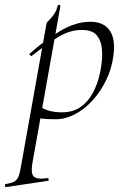

<svg xmlns="http://www.w3.org/2000/svg" viewBox="-80 -481 507 776"><path d="M-55 275Q-59 276 -60 270Q-61 264 -57 263Q-34 259 -22.5 253Q-11 247 -5 231.5Q1 216 6 185L108 -386Q108 -389 114 -395Q120 -401 128 -410Q136 -419 143 -431Q150 -443 153 -458Q154 -462 159.5 -461Q165 -460 164 -456L51 178Q44 219 56 232Q68 245 111 239Q115 237 116.5 243Q118 249 113 250ZM145 1Q105 1 88 -2Q71 -5 57 -8L67 -58Q86 -45 110.5 -36Q135 -27 171 -27Q218 -27 250.5 -52Q283 -77 303 -121Q323 -165 330 -220Q335 -255 331.5 -287Q328 -319 310 -339.5Q292 -360 250 -360Q203 -360 156.5 -332Q110 -304 48 -255Q45 -254 41 -258.5Q37 -263 40 -264Q99 -317 162 -355Q225 -393 285 -393Q340 -393 364 -357Q388 -321 378 -253Q371 -202 348.5 -156Q326 -110 293.5 -74.5Q261 -39 222.5 -19Q184 1 145 1Z"/></svg>

Font: Cormorant Garamond Light Light
Style: Italic
Weight: 300
Italic angle: -10°
Version: Version 4.001